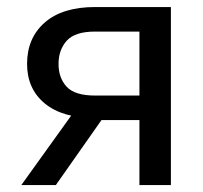

<svg xmlns="http://www.w3.org/2000/svg" viewBox="-20 -534 585 554"><path d="M141.1 0 291 -213.4 200.7 -221.7 41.5 0ZM382.3 0H473.1V-513.7H254.4Q160.2 -513.7 109.1 -469Q58.1 -424.3 58.1 -349.6Q58.1 -277.8 109.1 -235.6Q160.2 -193.4 254.4 -193.4L263.2 -187.5H382.3ZM254.4 -258.3Q195.8 -258.3 172.4 -283.7Q148.9 -309.1 148.9 -349.6Q148.9 -390.1 172.6 -416.5Q196.3 -442.9 254.4 -442.9H382.3V-258.3Z"/></svg>

Font: Roboto Flex
Style: Regular
Weight: 400
Designer: Berlow after Robertson
Foundry: Google
Version: Version 3.200;gftools[0.9.32]